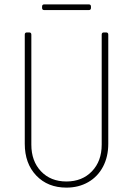

<svg xmlns="http://www.w3.org/2000/svg" viewBox="-20 -848 607 876"><path d="M93 -192V-690Q93 -700 103 -700H113Q123 -700 123 -690V-188Q123 -113 167 -66.5Q211 -20 283 -20Q355 -20 399.5 -66.5Q444 -113 444 -188V-690Q444 -700 454 -700H464Q474 -700 474 -690V-192Q474 -133 450 -87.5Q426 -42 382.5 -17Q339 8 283 8Q198 8 145.5 -47Q93 -102 93 -192ZM172 -812V-818Q172 -828 182 -828H385Q395 -828 395 -818V-812Q395 -802 385 -802H182Q172 -802 172 -812Z"/></svg>

Font: Barlow Semi Condensed Thin
Style: Regular
Weight: 250
Width: 4
Designer: Jeremy Tribby
Foundry: Tribby Type
Version: Version 1.408